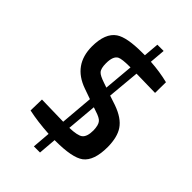

<svg xmlns="http://www.w3.org/2000/svg" viewBox="-270 -890 1107 1107"><g transform="rotate(45 283.5 -337.0)"><path d="M512 -590 358 -593 340 -396 397 -377Q477 -349 509 -301Q539 -257 540 -177Q540 -64 487 -24Q438 12 302 12H295L286 122H236L245 11Q149 5 76 -11L78 -102L255 -98L272 -299L207 -322Q66 -372 65 -521Q65 -631 123 -670Q171 -702 294 -702H317L325 -796H376L368 -700Q445 -695 513 -678ZM308 -594Q238 -594 219 -584Q191 -569 191 -511Q191 -468 206 -452Q218 -438 263 -423L292 -413ZM305 -98Q370 -100 391 -116Q414 -134 414 -186Q413 -229 398 -246Q386 -261 344 -274L321 -282Z"/></g></svg>

Font: Taylor Sans Upright Semi Bold
Style: Regular
Weight: 600
Italic angle: -8°
Designer: Natanael Gama
Version: Version 1.001 September 8, 2015